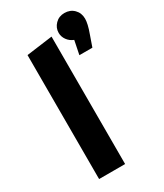

<svg xmlns="http://www.w3.org/2000/svg" viewBox="-201 -882 817 959"><g transform="rotate(-30 207.5 -402.5)"><path d="M75 0V-715L225 -735V0ZM415 -729Q415 -715 410.5 -695Q406 -675 396 -648L374 -585H299L315 -664Q292 -673 278.5 -692Q265 -711 265 -733Q265 -762 286 -783.5Q307 -805 339 -805Q372 -805 393.5 -783.5Q415 -762 415 -729Z"/></g></svg>

Font: Radio Canada
Style: Regular
Weight: 400
Designer: Charles Daoud, Etienne Aubert Bonn, Alexandre Saumier Demers, Jacques Le Bailly
Foundry: Radio-Canada
Version: Version 2.104;gftools[0.9.28.dev5+ged2979d]